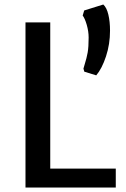

<svg xmlns="http://www.w3.org/2000/svg" viewBox="-20 -844 567 864"><path d="M206.1 -743.2V-85.4H501V0H94.7V-743.2ZM355.5 -535.2 361.3 -555.2Q370.1 -583 374.5 -607.7Q378.9 -632.3 378.9 -675.3Q378.9 -702.6 370.4 -732.2Q361.8 -761.7 352.1 -773.9L358.9 -796.9L444.8 -823.7Q460 -810.1 467.5 -778.6Q475.1 -747.1 475.1 -706.1Q475.1 -645 457 -590.3Q439 -535.6 413.1 -504.9L359.4 -521.5Z"/></svg>

Font: Merriweather Sans
Style: Regular
Weight: 400
Designer: Eben Sorkin
Foundry: Eben Sorkin
Version: Version 1.006; ttfautohint (v1.4.1) -l 6 -r 50 -G 0 -x 11 -H